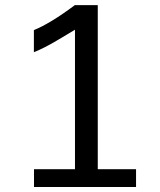

<svg xmlns="http://www.w3.org/2000/svg" viewBox="-20 -749 640 769"><path d="M115.7 -628.4Q182.6 -655.8 279.8 -728.5H371.6V-71.3H524.9V0H116.2V-71.3H280.3V-629.9Q266.6 -622.1 211.9 -589.1Q157.2 -556.2 115.7 -540Z"/></svg>

Font: Oxygen Mono
Style: Regular
Weight: 400
Designer: Vernon Adams
Foundry: Vernon Adams
Version: Version 0.201; ttfautohint (v0.8) -r 50 -G 200 -x